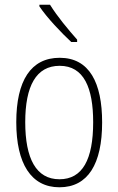

<svg xmlns="http://www.w3.org/2000/svg" viewBox="-20 -877 502 814"><path d="M192 -857H147V-850C179 -802 240 -738 282 -699H307V-709C269 -752 223 -807 192 -857ZM413 -358C413 -526 359 -632 233 -632C111 -632 49 -535 49 -359C49 -183 112 -83 232 -83C353 -83 413 -182 413 -358ZM87 -359C87 -512 133 -598 233 -598C336 -598 375 -504 375 -359C375 -201 330 -117 232 -117C133 -117 87 -205 87 -359Z"/></svg>

Font: Noto Sans Kannada UI Condensed ExtraLight
Style: Regular
Weight: 200
Width: 3
Designer: Jelle Bosma - Monotype Design Team
Foundry: Monotype Imaging Inc.
Version: Version 2.005